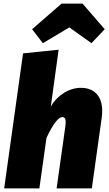

<svg xmlns="http://www.w3.org/2000/svg" viewBox="-20 -1038 599 1058"><path d="M543 -428Q543 -405 541 -393L486 0H292L340 -341Q342 -359 342 -364Q342 -393 324 -393Q290 -393 236 -278L197 0H3L107 -744L303 -764L260 -451Q286 -497 331.5 -525.5Q377 -554 426 -554Q481 -554 512 -521Q543 -488 543 -428ZM216 -800 157 -877 319 -1018H435L557 -877L484 -800L362 -887Z"/></svg>

Font: Fira Sans Black
Style: Italic
Weight: 900
Italic angle: -8°
Designer: Carrois Corporate & Edenspiekermann AG
Foundry: Carrois Corporate GbR & Edenspiekermann AG
Version: Version 4.203